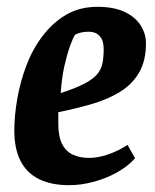

<svg xmlns="http://www.w3.org/2000/svg" viewBox="-20 -533 454 563"><path d="M183 10Q130 10 94 -8Q58 -26 40 -61.5Q22 -97 22 -150Q22 -193 30.5 -242.5Q39 -292 57 -340Q75 -388 104.5 -427Q134 -466 173.5 -489.5Q213 -513 266 -513Q314 -513 345.5 -498Q377 -483 392.5 -458.5Q408 -434 408 -406Q408 -355 388 -320.5Q368 -286 332.5 -264Q297 -242 251 -228.5Q205 -215 151 -204V-169Q151 -133 162 -111Q173 -89 193.5 -79.5Q214 -70 242 -70Q267 -70 296.5 -80Q326 -90 354 -108L376 -69Q356 -46 324 -28Q292 -10 255 0Q218 10 183 10ZM158 -260Q201 -274 227 -287.5Q253 -301 265 -315.5Q277 -330 280.5 -347.5Q284 -365 284 -388Q284 -407 278.5 -418Q273 -429 263.5 -434.5Q254 -440 239 -440Q226 -440 215 -437Q204 -434 200 -431Q194 -422 185.5 -398.5Q177 -375 169 -340Q161 -305 158 -260Z"/></svg>

Font: Faustina Light
Style: Bold Italic
Weight: 700
Italic angle: -8°
Version: Version 1.200